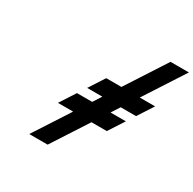

<svg xmlns="http://www.w3.org/2000/svg" viewBox="-183 -1050 1248 1240"><g transform="rotate(30 440.5 -430.0)"><path d="M475.2 -445 435.1 -383H321.8L246.7 -267H359.9L187 0H324L496.9 -267H611.2L686.3 -383H572.1L612.2 -445H726.5L801.6 -561H687.4L881 -860H744L550.4 -561H437.1L362 -445Z"/></g></svg>

Font: Hussar
Style: BdWodka
Weight: 700
Foundry: Cannot Into Space Fonts
Version: Version 2.00